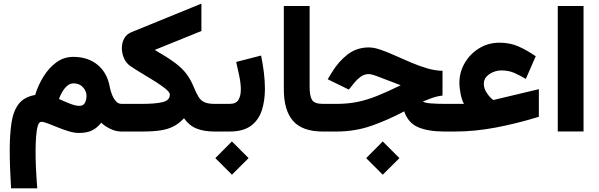

<svg xmlns="http://www.w3.org/2000/svg" viewBox="-20 -720 3279 1051"><path d="M581.1 -242.7Q584.5 -224.1 592.8 -202.9Q601.1 -181.6 614 -166.5Q627 -151.4 645 -151.4H658.2V0H644.5Q613.3 0 582.8 -15.1Q552.2 -30.3 534.2 -48.3Q512.2 -20 483.9 -6.1Q455.6 7.8 412.1 7.8Q386.2 7.8 356 -1.5Q325.7 -10.7 296.4 -22.7Q267.1 -34.7 243.2 -43.9Q219.2 -53.2 205.6 -53.2Q193.4 -53.2 186.8 -30.5Q180.2 -7.8 177.5 28.8Q174.8 65.4 174.8 107.4Q174.8 150.9 176.5 193.4Q178.2 235.8 180.7 267.8Q183.1 299.8 184.1 311H40.5Q37.6 256.8 35.4 205.3Q33.2 153.8 33.2 106.4Q33.2 18.1 42.7 -46.6Q52.2 -111.3 82 -150.4Q111.8 -189.5 172.4 -200.2Q188.5 -252.9 217.8 -300.5Q247.1 -348.1 288.1 -378.4Q329.1 -408.7 380.9 -408.7Q461.4 -408.7 514.4 -365Q567.4 -321.3 581.1 -242.7ZM453.6 -194.8Q453.6 -220.7 434.3 -242.2Q415 -263.7 382.8 -263.7Q363.3 -263.7 347.4 -249.8Q331.5 -235.8 320.3 -216.1Q309.1 -196.3 302.7 -178.2Q331.5 -165 362.3 -152.8Q393.1 -140.6 414.6 -140.6Q437 -140.6 445.3 -157.7Q453.6 -174.8 453.6 -194.8Z M827.1 -446.8Q894 -408.2 934.3 -378.7Q974.6 -349.1 998.5 -318.4Q1022.5 -287.6 1040.5 -243.7Q1054.7 -209.5 1067.1 -189.2Q1079.6 -168.9 1099.6 -160.2Q1119.6 -151.4 1155.3 -151.4H1168.9V0H1155.3Q1095.7 0 1055.2 -16.6Q1014.6 -33.2 987.3 -72.8Q960.9 -44.4 930.7 -28.6Q900.4 -12.7 859.1 -6.3Q817.9 0 757.8 0H638.7V-151.4H757.3Q832 -151.4 870.8 -161.1Q909.7 -170.9 909.7 -202.1Q909.7 -215.3 885.5 -234.6Q861.3 -253.9 825.4 -276.4Q789.6 -298.8 752.7 -320.8Q715.8 -342.8 690.4 -360.8Q669.4 -376.5 658.2 -402.6Q647 -428.7 647 -456.5Q647 -486.3 660.2 -510Q673.3 -533.7 700.7 -544.4L1082.5 -700.2V-550.3Z M1236.3 0H1148.9V-151.4H1237.3Q1272 -151.4 1285.2 -173.3Q1298.3 -195.3 1298.3 -229.5Q1298.3 -262.7 1290 -302.7Q1281.7 -342.8 1272.9 -380.9L1409.2 -416Q1418.9 -368.7 1424.6 -322.3Q1430.2 -275.9 1430.2 -233.4Q1430.2 -167 1412.6 -114.3Q1395 -61.5 1352.8 -30.8Q1310.5 0 1236.3 0ZM1249.5 54.2 1340.8 145.5 1249.5 236.3 1158.7 145.5Z M1533.7 -687H1674.8V-244.6Q1674.8 -195.8 1687.7 -173.6Q1700.7 -151.4 1747.6 -151.4H1759.8V0H1747.6Q1635.3 0 1584.5 -57.9Q1533.7 -115.7 1533.7 -230.5Z M2075.2 54.2 2166.5 145.5 2075.2 236.3 1984.4 145.5ZM2402.3 -332.5V-196.8Q2373 -193.8 2344 -183.3Q2314.9 -172.9 2294.9 -164.6Q2305.7 -156.2 2341.3 -153.8Q2377 -151.4 2414.6 -151.4H2441.4V0H2412.6Q2325.2 0 2269.8 -23.2Q2214.4 -46.4 2192.4 -110.4Q2103.5 -63 2013.4 -31.5Q1923.3 0 1821.8 0H1740.2V-151.4H1823.2Q1883.8 -151.4 1936.5 -162.1Q1989.3 -172.9 2045.7 -195.6Q2102.1 -218.3 2173.3 -253.4Q2097.7 -281.7 2056.4 -298.1Q2015.1 -314.5 1998.5 -314.5Q1972.7 -314.5 1951.7 -298.1Q1930.7 -281.7 1918 -265.1L1889.6 -229.5L1773.9 -286.1L1798.3 -326.2Q1833 -383.3 1882.8 -421.9Q1932.6 -460.4 1999 -460.4Q2026.9 -460.4 2063.5 -447.8Q2100.1 -435.1 2142.6 -416Q2185.1 -397 2229.7 -377.9Q2274.4 -358.9 2318.4 -345.9Q2362.3 -333 2402.3 -332.5Z M2519.5 -151.4Q2507.3 -174.8 2501 -207.5Q2494.6 -240.2 2494.6 -265.6Q2494.6 -324.7 2523.9 -375Q2553.2 -425.3 2603 -455.8Q2652.8 -486.3 2713.9 -486.3Q2772 -486.3 2818.1 -465.8Q2864.3 -445.3 2912.6 -412.1L2858.4 -288.1Q2827.1 -306.6 2795.9 -320.6Q2764.6 -334.5 2724.1 -334.5Q2702.6 -334.5 2680.4 -325.7Q2658.2 -316.9 2643.3 -300.8Q2628.4 -284.7 2628.4 -261.7Q2628.4 -234.9 2645.8 -209.5Q2663.1 -184.1 2680.2 -172.9Q2681.2 -172.4 2682.9 -172.9Q2684.6 -173.3 2686 -173.8L2929.7 -231.9V-80.6Q2806.2 -43 2692.1 -21.5Q2578.1 0 2470.2 0H2421.9V-151.4Z M3174.3 -687V-0.5H3033.2V-687Z"/></svg>

Font: Vazirmatn UI Black
Style: Regular
Weight: 900
Designer: Saber Rastikerdar
Foundry: Saber Rastikerdar
Version: Version 33.003